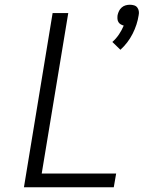

<svg xmlns="http://www.w3.org/2000/svg" viewBox="-20 -790 640 810"><path d="M488 -580 454 -613Q470 -627 482 -645Q494 -663 502 -682Q495 -684 489 -687.5Q483 -691 479.5 -697Q476 -703 475.5 -710.5Q475 -718 476 -726Q478 -735 482 -743.5Q486 -752 493.5 -758.5Q501 -765 510 -767.5Q519 -770 528 -770Q537 -770 545.5 -767.5Q554 -765 559 -758.5Q564 -752 565.5 -743.5Q567 -735 565 -726Q559 -686 539.5 -647.5Q520 -609 488 -580ZM81 0 202 -735H268L156 -58H470L460 0Z"/></svg>

Font: Iosevka Curly Light Extended
Style: Italic
Weight: 300
Width: 7
Italic angle: -9°
Monospace: yes
Designer: Belleve Invis
Foundry: Belleve Invis
Version: Version 11.1.0; ttfautohint (v1.8.3)